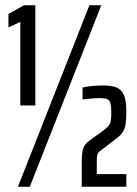

<svg xmlns="http://www.w3.org/2000/svg" viewBox="-20 -708 519 728"><path d="M57 -308V-625L12 -604V-655L71 -688H114V-308ZM48 0 319 -688H364L93 0ZM290 0V-92Q290 -118 292.5 -133Q295 -148 302.5 -158.5Q310 -169 326 -180L373 -214Q386 -224 392 -231.5Q398 -239 400 -249.5Q402 -260 402 -280Q402 -305 398.5 -317Q395 -329 385.5 -332.5Q376 -336 358 -336Q345 -336 328 -334.5Q311 -333 293 -331V-376Q307 -380 330 -382Q353 -384 372 -384Q396 -384 416 -378.5Q436 -373 447.5 -352.5Q459 -332 459 -285Q459 -257 456.5 -239Q454 -221 446 -208Q438 -195 420 -182L367 -141Q358 -135 353.5 -130Q349 -125 348 -116.5Q347 -108 347 -90V-48H459V0Z"/></svg>

Font: Saira UltraCondensed SemiBold
Style: Regular
Weight: 600
Width: 1
Designer: Hector Gatti with collaboration of the Omnibus-Type team
Foundry: Omnibus-Type
Version: Version 1.101